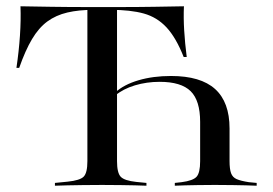

<svg xmlns="http://www.w3.org/2000/svg" viewBox="-20 -591 868 611"><path d="M278.2 -559.7Q230.6 -559.7 194.4 -551.2Q158.1 -542.7 130.6 -522.6Q103.2 -502.4 81.9 -466.5Q60.5 -430.6 41.1 -375H32.3Q40.3 -429 43.5 -477.8Q46.8 -526.6 45.2 -571Q87.9 -570.2 142.7 -569.4Q197.6 -568.5 274.2 -568.5H344.4Q418.5 -568.5 471.4 -569.4Q524.2 -570.2 565.3 -571Q563.7 -534.7 566.1 -494.4Q568.5 -454 574.2 -409.7H564.5Q540.3 -471 510.1 -503.6Q479.8 -536.3 437.5 -548Q395.2 -559.7 332.3 -559.7ZM298.4 -2.4Q269.4 -2.4 243.1 -2Q216.9 -1.6 194.8 -1.2Q172.6 -0.8 154.8 0V-8.9L195.2 -12.9Q234.7 -16.9 246.4 -29Q258.1 -41.1 258.1 -78.2V-201.6H352.4V-78.2Q352.4 -41.1 364.1 -28.6Q375.8 -16.1 413.7 -12.1L446 -8.9V0Q430.6 -0.8 409.7 -1.2Q388.7 -1.6 364.5 -2Q340.3 -2.4 311.3 -2.4H305.6ZM258.1 -201.6V-562.9H352.4V-201.6ZM524.2 -349.2Q618.5 -349.2 664.5 -307.7Q710.5 -266.1 710.5 -182.3V-78.2Q710.5 -53.2 715.3 -39.9Q720.2 -26.6 733.1 -21Q746 -15.3 771.8 -11.3L796.8 -8.9V0Q781.5 -0.8 762.5 -1.2Q743.5 -1.6 721 -2Q698.4 -2.4 672.6 -2.4H663.7H654.8Q630.6 -2.4 608.9 -2Q587.1 -1.6 569 -1.2Q550.8 -0.8 536.3 0V-8.9L558.1 -11.3Q594.4 -16.1 605.6 -28.6Q616.9 -41.1 616.9 -78.2V-203.2Q616.9 -271 586.7 -300.8Q556.5 -330.6 487.9 -330.6Q446.8 -330.6 409.3 -319.4Q371.8 -308.1 346.8 -287.1V-296.8Q374.2 -321.8 420.6 -335.5Q466.9 -349.2 524.2 -349.2Z"/></svg>

Font: Playfair 144pt SemiExpanded Medium
Style: Regular
Weight: 500
Width: 6
Designer: Claus Eggers Sørensen
Foundry: Claus Eggers Sørensen
Version: Version 2.203